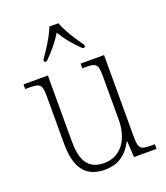

<svg xmlns="http://www.w3.org/2000/svg" viewBox="-142 -863 838 970"><g transform="rotate(-20 277.5 -378.0)"><path d="M152 -619V-606H166C208 -648 234 -679 262 -724C289 -679 315 -648 358 -606H372V-619C343 -657 303 -721 286 -766H238C221 -721 180 -657 152 -619ZM256 10C331 10 377 -29 405 -85H409L414 0H535V-25H518C460 -25 448 -30 448 -99V-536H322V-511H332C397 -511 406 -506 406 -433V-205C406 -107 360 -23 263 -23C173 -23 146 -85 146 -183V-536H15V-511H30C94 -511 105 -506 105 -439V-184C105 -49 156 10 256 10Z"/></g></svg>

Font: Noto Serif Devanagari SemiCondensed ExtraLight
Style: Regular
Weight: 200
Width: 4
Designer: Universal Thirst, Indian Type Foundry and the Monotype Design Team
Foundry: Monotype Imaging Inc.
Version: Version 2.004